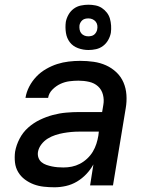

<svg xmlns="http://www.w3.org/2000/svg" viewBox="-20 -786 640 814"><path d="M211 8Q188 8 165.5 5.5Q143 3 123 -4.5Q103 -12 85.5 -25Q68 -38 57 -56.5Q46 -75 43.5 -97.5Q41 -120 44 -143Q49 -171 63 -198Q77 -225 99.5 -245Q122 -265 149 -278Q176 -291 204 -298.5Q232 -306 260.5 -308.5Q289 -311 316 -311H413L418 -341Q422 -363 416.5 -384.5Q411 -406 395.5 -420Q380 -434 358 -439Q336 -444 313 -444Q294 -444 274.5 -441.5Q255 -439 236.5 -430.5Q218 -422 202.5 -406.5Q187 -391 184 -371H88Q92 -396 104 -419Q116 -442 134 -461Q152 -480 175.5 -493.5Q199 -507 222.5 -514.5Q246 -522 271 -525Q296 -528 320 -528Q349 -528 377 -524Q405 -520 429.5 -509Q454 -498 473.5 -479.5Q493 -461 503.5 -436.5Q514 -412 516 -384Q518 -356 513 -327L459 0H362L376 -89Q364 -67 346 -48Q328 -29 306 -16Q284 -3 259.5 2.5Q235 8 211 8ZM249 -76Q267 -76 284.5 -79.5Q302 -83 318.5 -91.5Q335 -100 349.5 -113.5Q364 -127 373.5 -143Q383 -159 388.5 -176Q394 -193 397 -211L399 -228H316Q299 -228 282.5 -226.5Q266 -225 249 -222Q232 -219 215 -213.5Q198 -208 182.5 -198.5Q167 -189 155.5 -174Q144 -159 141 -142Q139 -129 143 -117.5Q147 -106 156 -98.5Q165 -91 176.5 -87Q188 -83 200 -80.5Q212 -78 224.5 -77Q237 -76 249 -76ZM355 -574Q332 -574 310.5 -582Q289 -590 276 -607Q263 -624 259.5 -647Q256 -670 259 -693Q262 -709 270.5 -724Q279 -739 292.5 -749Q306 -759 322.5 -762.5Q339 -766 355 -766Q370 -766 385 -763Q400 -760 412 -752Q424 -744 433 -732.5Q442 -721 446 -707Q450 -693 451 -677.5Q452 -662 450 -647Q447 -631 438.5 -616Q430 -601 416.5 -591Q403 -581 387 -577.5Q371 -574 355 -574ZM354 -632Q360 -632 367 -633.5Q374 -635 379 -639Q384 -643 387.5 -649Q391 -655 392 -661Q394 -670 392.5 -679Q391 -688 385.5 -694.5Q380 -701 372 -704.5Q364 -708 355 -708Q348 -708 341.5 -706.5Q335 -705 330 -701Q325 -697 321.5 -691Q318 -685 317 -679Q316 -670 317.5 -661Q319 -652 324 -645.5Q329 -639 337 -635.5Q345 -632 354 -632Z"/></svg>

Font: Iosevka Aile Medium
Style: Italic
Weight: 500
Italic angle: -9°
Designer: Belleve Invis
Foundry: Belleve Invis
Version: Version 31.1.0; ttfautohint (v1.8.4)